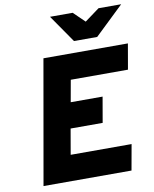

<svg xmlns="http://www.w3.org/2000/svg" viewBox="-98 -995 857 1068"><g transform="rotate(-10 330.5 -460.5)"><path d="M60 0 183 -700H660L635 -556H312L290 -433H470L445 -289H264L239 -145H583L557 0ZM367 -765 259 -921H387L450 -860L533 -921H661L498 -765Z"/></g></svg>

Font: Overpass Black
Style: Italic
Weight: 900
Italic angle: -10°
Designer: Delve Withrington, Dave Bailey, Thomas Jockin
Foundry: Delve Fonts LLC
Version: Version 4.000